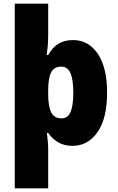

<svg xmlns="http://www.w3.org/2000/svg" viewBox="-20 -780 639 1040"><path d="M560 -277Q560 -138 508 -64Q456 10 373 10Q327 10 294.5 -9.5Q262 -29 241 -60H234Q237 -36 239 -13Q241 10 241 26V240H60V-760H241V-593Q241 -557 238.5 -529.5Q236 -502 233 -482H241Q263 -522 295.5 -542.5Q328 -563 376 -563Q459 -563 509.5 -489Q560 -415 560 -277ZM377 -277Q377 -348 362 -383.5Q347 -419 311 -419Q273 -419 257 -388Q241 -357 241 -291V-271Q241 -205 257 -172Q273 -139 313 -139Q348 -139 362.5 -174Q377 -209 377 -277Z"/></svg>

Font: Noto Sans Gujarati SemiCondensed Black
Style: Regular
Weight: 900
Width: 4
Designer: Jelle Bosma - Monotype Design Team, Universal Thirst
Foundry: Monotype Imaging Inc.
Version: Version 2.106; ttfautohint (v1.8.4.7-5d5b)